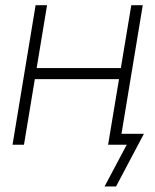

<svg xmlns="http://www.w3.org/2000/svg" viewBox="-20 -542 582 719"><path d="M446.3 -287.1 439 -245.6H98.6L105.5 -287.1ZM156.2 -522.5 69.8 0H26.9L113.3 -522.5ZM514.6 -522.5 428.2 0H384.8L471.7 -522.5ZM371.6 156.2 454.6 0H402.8L409.7 -41H519L414.6 156.2Z"/></svg>

Font: Inter 28pt ExtraLight
Style: Italic
Weight: 250
Italic angle: -9.3988°
Designer: Rasmus Andersson
Foundry: rsms
Version: Version 4.001;git-66647c0bb